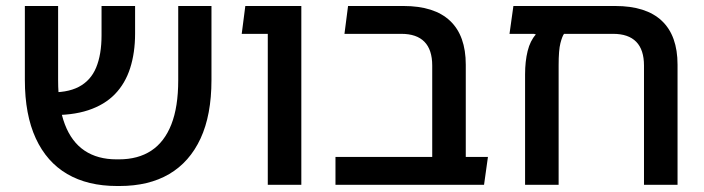

<svg xmlns="http://www.w3.org/2000/svg" viewBox="-20 -617 2352 641"><path d="M371 4Q273 4 204.5 -36Q136 -76 99.5 -155Q63 -234 63 -350V-597H174V-350Q174 -261 196.5 -202Q219 -143 262.5 -114Q306 -85 369 -85H377Q441 -85 485 -114Q529 -143 552 -201.5Q575 -260 575 -349V-597H686V-350Q686 -233 649.5 -154.5Q613 -76 545 -36Q477 4 379 4ZM144 -233 137 -309Q203 -306 243 -327Q283 -348 301 -391.5Q319 -435 319 -499V-597H431V-505Q431 -441 414.5 -389.5Q398 -338 363.5 -302.5Q329 -267 274.5 -249Q220 -231 144 -233Z M874 0V-597H986V0ZM787 -504 799 -597H948V-504Z M1423 0V-398Q1423 -451 1397 -477.5Q1371 -504 1320 -504H1130L1142 -597H1327Q1430 -597 1482.5 -547.5Q1535 -498 1535 -401V-82Q1530 -61 1516 -40.5Q1502 -20 1487 0ZM1100 0V-93H1609L1596 0Z M2034 -597Q2137 -597 2189.5 -547.5Q2242 -498 2242 -401V0H2130V-398Q2130 -451 2104 -477.5Q2078 -504 2027 -504H1863Q1857 -496 1851 -473Q1845 -450 1845 -399V0H1733V-369Q1733 -412 1741.5 -446.5Q1750 -481 1769 -502L1753 -507V-597ZM1681 -504 1694 -597H1934V-504Z"/></svg>

Font: Noto Sans Hebrew Thin Medium
Style: Regular
Weight: 500
Version: Version 3.001